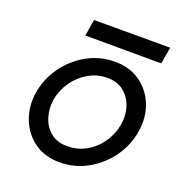

<svg xmlns="http://www.w3.org/2000/svg" viewBox="-115 -703 759 810"><g transform="rotate(20 265.0 -298.0)"><path d="M159 -531 171 -605H513L500 -530ZM45 -230Q55 -296 93.5 -350.5Q132 -405 190 -437.5Q248 -470 315 -470Q382 -470 429 -436.5Q476 -403 497.5 -348.5Q519 -294 509 -230Q499 -164 460.5 -110Q422 -56 364.5 -23.5Q307 9 239 9Q172 9 125.5 -24.5Q79 -58 57.5 -112.5Q36 -167 45 -230ZM125 -230Q119 -188 131 -150.5Q143 -113 172 -89.5Q201 -66 246 -66Q292 -66 331 -88Q370 -110 396 -148Q422 -186 429 -230Q436 -273 424 -310Q412 -347 383 -371Q354 -395 308 -395Q263 -395 224 -372.5Q185 -350 159 -312.5Q133 -275 125 -230Z"/></g></svg>

Font: Von Book
Style: Italic
Weight: 400
Version: Version 4.000; ttfautohint (v1.8.4.7-5d5b)